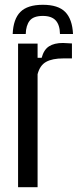

<svg xmlns="http://www.w3.org/2000/svg" viewBox="-20 -782 325 802"><path d="M159 -762Q223 -762 252.5 -732Q282 -702 285 -640H230.5Q230 -677.5 212.8 -696.5Q195.5 -715.5 159 -715.5Q120 -715.5 104.2 -695.8Q88.5 -676 87.5 -640H33Q35.5 -702.5 65.2 -732.2Q95 -762 159 -762ZM55.5 0V-600H137V-540.5H154Q163 -574.5 184.8 -588.5Q206.5 -602.5 243 -602.5Q252.5 -602.5 261.8 -601.5Q271 -600.5 280.5 -600.5V-538H244Q198.5 -538 172.5 -523.5Q146.5 -509 137 -472V0Z"/></svg>

Font: Big Shoulders Text Thin
Style: Regular
Weight: 400
Version: Version 2.002